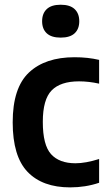

<svg xmlns="http://www.w3.org/2000/svg" viewBox="-20 -802 468 832"><path d="M284 10Q164 10 99.5 -57.2Q35 -124.5 35 -272Q35 -421.5 105.5 -487.8Q176 -554 303 -554Q361 -554 409.5 -542.5V-439.5Q364.5 -449.5 322.5 -449.5Q242 -449.5 203.8 -410.2Q165.5 -371 165.5 -274Q165.5 -173.5 201.2 -134Q237 -94.5 307 -94.5Q351 -94.5 409.5 -113V-10Q350.5 10 284 10ZM243 -639Q202.5 -639 182.5 -657.8Q162.5 -676.5 162.5 -710Q162.5 -743.5 182.5 -762.5Q202.5 -781.5 243 -781.5Q283.5 -781.5 303.5 -762.5Q323.5 -743.5 323.5 -710Q323.5 -676.5 303.5 -657.8Q283.5 -639 243 -639Z"/></svg>

Font: Encode Sans SmCnd SmBold
Style: Regular
Weight: 600
Width: 4
Designer: Multiple Designers
Foundry: Impallari Type
Version: Version 3.002; ttfautohint (v1.8.3) -l 8 -r 50 -G 200 -x 14 